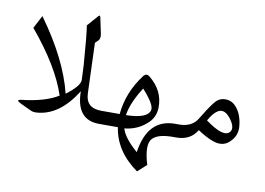

<svg xmlns="http://www.w3.org/2000/svg" viewBox="-103 -945 1936 1404"><g transform="rotate(10 864.5 -243.0)"><path d="M659.2 -97.2Q659.2 -97.2 678.7 -97.2Q697.8 -97.2 697.8 -49.8V-46.4Q697.8 0 678.7 0H659.7Q489.7 0 487.8 -211.9Q365.2 -14.2 197.3 -2.4Q170.9 -0.5 152.8 -8.8L73.7 -45.9Q23.9 -69.3 71.8 -74.7Q245.1 -93.8 340.8 -153.8Q272.9 -359.9 65.4 -608.4L115.7 -704.1Q321.3 -420.9 381.3 -174.8Q481.4 -250 480 -294.9Q476.6 -381.8 475.1 -405.8Q458 -634.8 447.3 -693.8L519 -775.4Q530.3 -788.1 534.7 -767.1L558.6 -653.8Q566.4 -616.2 549.8 -600.1L527.8 -578.6L541 -205.1Q544.9 -97.2 659.2 -97.2Z M1208 -97.2Q1208 -97.2 1224.1 -97.2Q1242.7 -97.2 1242.7 -49.8V-46.4Q1242.7 0 1224.1 0H1208.5Q1099.6 0 1059.6 41.5Q1015.1 87.9 1059.6 234.4L994.1 293.9Q825.7 174.3 800.3 0H674.3Q635.7 0 635.7 -45.9Q635.7 -45.9 635.7 -50.8Q635.7 -97.2 674.3 -97.2H796.4Q811.5 -259.8 916 -398.4Q937 -426.8 963.4 -405.3Q1069.8 -319.8 1068.4 -194.8Q1067.4 -126 1022.9 -81.1Q952.1 -9.8 848.1 0.5Q866.7 67.9 967.8 155.8Q1004.4 -97.2 1208 -97.2ZM842.8 -97.2Q1006.3 -100.6 1018.6 -167.5Q1025.9 -207.5 933.6 -310.5Q856.4 -190.4 842.8 -97.2Z M1233.4 0Q1233.4 0 1219.2 0Q1180.7 0 1180.7 -45.9V-50.8Q1180.7 -97.2 1219.2 -97.2H1237.3Q1334 -97.2 1375 -168Q1417 -239.3 1456.5 -291.5Q1487.3 -333.5 1530.3 -336.9Q1580.6 -340.8 1614.3 -306.2Q1666 -253.4 1673.8 -158.2Q1679.7 -86.4 1621.6 -36.1Q1572.8 6.3 1498.5 -22Q1448.2 -41 1386.7 -81.5Q1338.4 0 1233.4 0ZM1433.6 -162.1Q1573.7 -59.1 1614.7 -109.4Q1639.6 -139.2 1602.1 -194.8Q1549.3 -272 1498 -240.2Q1465.3 -219.7 1433.6 -162.1Z"/></g></svg>

Font: Parastoo WOL
Style: WOL
Weight: 400
Foundry: Saber Rastikerdar (saber.rastikerdar@gmail.com)
Version: Version 1.0.0-alpha5